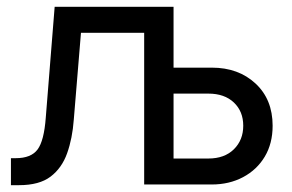

<svg xmlns="http://www.w3.org/2000/svg" viewBox="-20 -540 854 562"><path d="M36 2H12V-77H26Q71 -77 90 -102.5Q109 -128 114 -196L140 -520H488V0H402V-444H217L196 -190Q192 -135 176.5 -91.5Q161 -48 128 -23Q95 2 36 2ZM402 0V-520H488V-342H600Q678 -342 728 -295.5Q778 -249 778 -172Q778 -120 755 -81.5Q732 -43 691.5 -21.5Q651 0 600 0ZM590 -266H488V-76H590Q637 -76 664.5 -103Q692 -130 692 -172Q692 -214 664.5 -240Q637 -266 590 -266Z"/></svg>

Font: Liter
Style: Regular
Weight: 400
Designer: Anton Skugarov
Foundry: skugi
Version: Version 1.004; ttfautohint (v1.8.4.7-5d5b)